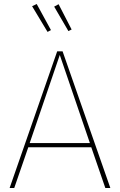

<svg xmlns="http://www.w3.org/2000/svg" viewBox="-20 -937 597 957"><path d="M435 -203H121L51 0H28L265 -681H292L530 0H505ZM428 -224 278 -663 128 -224ZM234 -787 217 -778 140 -906 163 -917ZM337 -790 321 -782 250 -904 272 -916Z"/></svg>

Font: Fira Sans Thin
Style: Regular
Weight: 100
Designer: bBox Type GmbH & Carrois Corporate GbR & Edenspiekermann AG
Foundry: bBox Type GmbH & Carrois Corporate GbR & Edenspiekermann AG
Version: Version 4.301